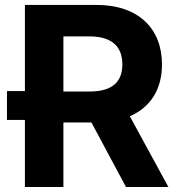

<svg xmlns="http://www.w3.org/2000/svg" viewBox="-20 -747 716 767"><path d="M79.5 0H233.3V-257.8H345.2L483.3 0H652.7L498.6 -282.7C581.3 -318.2 627.1 -390.3 627.1 -489.7C627.1 -634.2 531.2 -727.3 366.1 -727.3H79.5V-383.2H7.8V-267.8H79.5ZM233.3 -381.4V-601.6H337C425.8 -601.6 468.8 -562.1 468.8 -489.7C468.8 -417.6 425.8 -381.4 337.4 -381.4Z"/></svg>

Font: Magic Ui Pro
Style: Bold
Weight: 700
Designer: Stefan Endress, Andreas Faust
Version: Version 1.000;FEAKit 1.0